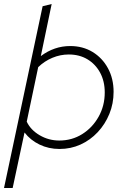

<svg xmlns="http://www.w3.org/2000/svg" viewBox="-47 -731 627 955"><path d="M-27 204 165 -700 210 -711 156 -452Q223 -502 302 -502Q365 -502 413.5 -472.5Q462 -443 490 -391.5Q518 -340 518 -274Q518 -216 497 -164.5Q476 -113 439 -73.5Q402 -34 353.5 -12Q305 10 249 10Q195 10 149.5 -12Q104 -34 75 -72L16 204ZM295 -460Q253 -460 213.5 -443.5Q174 -427 143 -397L86 -126Q105 -85 150 -58.5Q195 -32 248 -32Q311 -32 362 -64Q413 -96 443.5 -150.5Q474 -205 474 -271Q474 -327 451 -369.5Q428 -412 388 -436Q348 -460 295 -460Z"/></svg>

Font: Red Hat Display VF
Style: Italic
Weight: 300
Italic angle: -12°
Designer: Pentagram, MCKL
Foundry: Pentagram, MCKL
Version: Version 1.023